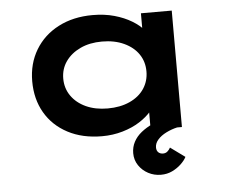

<svg xmlns="http://www.w3.org/2000/svg" viewBox="-52 -601 1037 869"><g transform="rotate(-5 466.0 -166.5)"><path d="M395 10Q306 10 239.5 -25Q173 -60 137 -122Q101 -184 101 -265Q101 -345 138.5 -407.5Q176 -470 243.5 -505Q311 -540 399 -540Q453 -540 497.5 -527.5Q542 -515 576 -494.5Q610 -474 630 -450Q650 -426 654 -403L618 -400V-529H758V0H616V-143L645 -134Q642 -109 621 -84Q600 -59 566.5 -37.5Q533 -16 488.5 -3Q444 10 395 10ZM431 -113Q488 -113 531 -132.5Q574 -152 597 -186.5Q620 -221 620 -265Q620 -309 597 -343Q574 -377 531 -397Q488 -417 431 -417Q375 -417 332.5 -397Q290 -377 266 -343Q242 -309 242 -265Q242 -221 266 -186.5Q290 -152 332.5 -132.5Q375 -113 431 -113ZM645 207Q614 207 587.5 193Q561 179 544.5 154.5Q528 130 528 99Q528 71 540.5 47.5Q553 24 575.5 6Q598 -12 628 -26Q658 -40 693 -49L736 0Q710 6 686 18Q662 30 647.5 46.5Q633 63 633 82Q633 96 641 104Q649 112 663 112Q674 112 682 105.5Q690 99 696 88L762 136Q754 152 736.5 168.5Q719 185 696 196Q673 207 645 207Z"/></g></svg>

Font: Lexend Tera SemiBold
Style: Regular
Weight: 600
Version: Version 1.007